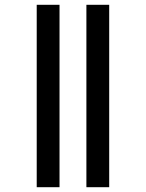

<svg xmlns="http://www.w3.org/2000/svg" viewBox="-20 -780 608 800"><path d="M340 0V-760H435V0ZM133 0V-760H228V0Z"/></svg>

Font: Noto Serif SemiCondensed Extra
Style: Regular
Weight: 800
Width: 4
Designer: Monotype Design Team
Foundry: Monotype Imaging Inc.
Version: Version 1.002